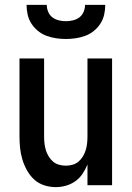

<svg xmlns="http://www.w3.org/2000/svg" viewBox="-20 -760 540 788"><path d="M209 8Q185 8 161.5 0.5Q138 -7 120.5 -23Q103 -39 91 -60.5Q79 -82 72 -105Q65 -128 62.5 -152Q60 -176 60 -200V-520H161V-200Q161 -186 162.5 -172Q164 -158 168 -144.5Q172 -131 179.5 -118.5Q187 -106 197.5 -97Q208 -88 222 -84Q236 -80 250 -80Q264 -80 278 -84Q292 -88 302.5 -97Q313 -106 320.5 -118.5Q328 -131 332 -144.5Q336 -158 337.5 -172Q339 -186 339 -200V-520H440V0H339V-85Q331 -65 319 -47Q307 -29 289.5 -16.5Q272 -4 251 2Q230 8 209 8ZM250 -600Q230 -600 210 -603Q190 -606 171 -613Q152 -620 136 -633Q120 -646 109 -663Q98 -680 93.5 -700Q89 -720 89 -740H172Q172 -725 178 -711Q184 -697 195.5 -688.5Q207 -680 221.5 -676.5Q236 -673 250 -673Q265 -673 279.5 -676.5Q294 -680 305.5 -688.5Q317 -697 323 -711Q329 -725 329 -740H412Q412 -720 407.5 -700Q403 -680 392 -663Q381 -646 365 -633Q349 -620 330 -613Q311 -606 291 -603Q271 -600 250 -600Z"/></svg>

Font: Iosevka Custom Semibold
Style: Regular
Weight: 600
Designer: Belleve Invis
Foundry: Belleve Invis
Version: Version 27.0.2; ttfautohint (v1.8.4)